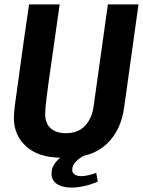

<svg xmlns="http://www.w3.org/2000/svg" viewBox="-20 -706 649 872"><path d="M257 10Q156 10 99.5 -40.5Q43 -91 43 -171Q43 -184 46 -212.5Q49 -241 55.5 -285.5Q62 -330 70 -390Q78 -450 88.5 -524Q99 -598 112 -686H251Q234 -565 222 -482Q210 -399 202.5 -346Q195 -293 191.5 -262.5Q188 -232 186.5 -216Q185 -200 185 -190Q185 -145 210.5 -123Q236 -101 280 -101Q333 -101 365 -133.5Q397 -166 405 -222L470 -686H609L544 -219Q530 -114 464.5 -52Q399 10 283 10ZM304 146Q263 146 238.5 129.5Q214 113 214 82Q214 55 231 33.5Q248 12 267 0H364Q341 11 324.5 28Q308 45 308 65Q308 79 319.5 86.5Q331 94 347 94Q365 94 383 89.5Q401 85 417 79L424 119Q394 132 362.5 139Q331 146 304 146Z"/></svg>

Font: Chivo Mono SemiBold
Style: Italic
Weight: 600
Italic angle: -8.05°
Monospace: yes
Version: Version 1.008